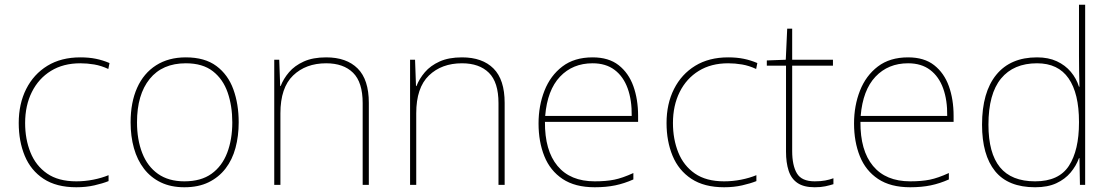

<svg xmlns="http://www.w3.org/2000/svg" viewBox="-20 -780 4687 810"><path d="M302 10Q218 10 164 -25.5Q110 -61 84.5 -122.5Q59 -184 59 -261Q59 -342 90.5 -404.5Q122 -467 180 -502.5Q238 -538 319 -538Q355 -538 384.5 -532Q414 -526 442 -514L437 -489Q407 -503 377.5 -508Q348 -513 319 -513Q247 -513 195 -481Q143 -449 114.5 -392Q86 -335 86 -261Q86 -193 108.5 -137Q131 -81 178.5 -48Q226 -15 302 -15Q338 -15 373.5 -22Q409 -29 438 -41V-16Q413 -6 378 2Q343 10 302 10Z M987 -264Q987 -206 973.5 -156Q960 -106 931.5 -69Q903 -32 860 -11Q817 10 758 10Q701 10 658.5 -10.5Q616 -31 587.5 -68Q559 -105 545 -155Q531 -205 531 -264Q531 -348 558.5 -409.5Q586 -471 638.5 -504.5Q691 -538 764 -538Q844 -538 893 -501.5Q942 -465 964.5 -403Q987 -341 987 -264ZM558 -264Q558 -191 580 -134.5Q602 -78 646.5 -46.5Q691 -15 758 -15Q828 -15 872.5 -47Q917 -79 938.5 -135.5Q960 -192 960 -264Q960 -333 940.5 -389.5Q921 -446 878 -479.5Q835 -513 764 -513Q665 -513 611.5 -447Q558 -381 558 -264Z M1356 -538Q1442 -538 1489 -491Q1536 -444 1536 -346V0H1510V-345Q1510 -433 1469.5 -473Q1429 -513 1356 -513Q1270 -513 1216.5 -461.5Q1163 -410 1163 -302V0H1137V-528H1158L1162 -417H1164Q1176 -448 1199.5 -475.5Q1223 -503 1261.5 -520.5Q1300 -538 1356 -538Z M1929 -538Q2015 -538 2062 -491Q2109 -444 2109 -346V0H2083V-345Q2083 -433 2042.5 -473Q2002 -513 1929 -513Q1843 -513 1789.5 -461.5Q1736 -410 1736 -302V0H1710V-528H1731L1735 -417H1737Q1749 -448 1772.5 -475.5Q1796 -503 1834.5 -520.5Q1873 -538 1929 -538Z M2480 -538Q2548 -538 2590 -505Q2632 -472 2652 -416.5Q2672 -361 2672 -291V-266H2279Q2278 -145 2332 -80Q2386 -15 2489 -15Q2537 -15 2571.5 -22Q2606 -29 2652 -50V-23Q2614 -6 2575.5 2Q2537 10 2489 10Q2406 10 2353.5 -25Q2301 -60 2276.5 -121Q2252 -182 2252 -259Q2252 -334 2277 -397.5Q2302 -461 2352.5 -499.5Q2403 -538 2480 -538ZM2480 -513Q2396 -513 2342.5 -456.5Q2289 -400 2280 -291H2645Q2646 -357 2628 -407Q2610 -457 2573 -485Q2536 -513 2480 -513Z M3035 10Q2951 10 2897 -25.5Q2843 -61 2817.5 -122.5Q2792 -184 2792 -261Q2792 -342 2823.5 -404.5Q2855 -467 2913 -502.5Q2971 -538 3052 -538Q3088 -538 3117.5 -532Q3147 -526 3175 -514L3170 -489Q3140 -503 3110.5 -508Q3081 -513 3052 -513Q2980 -513 2928 -481Q2876 -449 2847.5 -392Q2819 -335 2819 -261Q2819 -193 2841.5 -137Q2864 -81 2911.5 -48Q2959 -15 3035 -15Q3071 -15 3106.5 -22Q3142 -29 3171 -41V-16Q3146 -6 3111 2Q3076 10 3035 10Z M3417 -15Q3442 -15 3461 -18.5Q3480 -22 3496 -28V-3Q3480 2 3461.5 6Q3443 10 3417 10Q3371 10 3344.5 -8Q3318 -26 3307 -60Q3296 -94 3296 -140V-503H3215V-525L3295 -528L3301 -659H3322V-528H3494V-503H3322V-143Q3322 -82 3342 -48.5Q3362 -15 3417 -15Z M3811 -538Q3879 -538 3921 -505Q3963 -472 3983 -416.5Q4003 -361 4003 -291V-266H3610Q3609 -145 3663 -80Q3717 -15 3820 -15Q3868 -15 3902.5 -22Q3937 -29 3983 -50V-23Q3945 -6 3906.5 2Q3868 10 3820 10Q3737 10 3684.5 -25Q3632 -60 3607.5 -121Q3583 -182 3583 -259Q3583 -334 3608 -397.5Q3633 -461 3683.5 -499.5Q3734 -538 3811 -538ZM3811 -513Q3727 -513 3673.5 -456.5Q3620 -400 3611 -291H3976Q3977 -357 3959 -407Q3941 -457 3904 -485Q3867 -513 3811 -513Z M4347 10Q4233 10 4178 -58Q4123 -126 4123 -254Q4123 -391 4183 -464.5Q4243 -538 4355 -538Q4403 -538 4438.5 -521.5Q4474 -505 4497.5 -477Q4521 -449 4532 -414H4534Q4533 -448 4532.5 -480Q4532 -512 4532 -543V-760H4558V0H4536L4534 -113H4532Q4520 -80 4496.5 -52Q4473 -24 4436.5 -7Q4400 10 4347 10ZM4347 -15Q4447 -15 4489.5 -80.5Q4532 -146 4532 -263V-266Q4532 -386 4488 -449.5Q4444 -513 4355 -513Q4256 -513 4203 -448.5Q4150 -384 4150 -254Q4150 -134 4198.5 -74.5Q4247 -15 4347 -15Z"/></svg>

Font: Noto Sans Hebrew Thin
Style: Regular
Weight: 250
Designer: Monotype Design Team
Foundry: Monotype Imaging Inc.
Version: Version 2.003